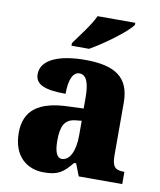

<svg xmlns="http://www.w3.org/2000/svg" viewBox="-86 -834 760 913"><g transform="rotate(10 294.0 -378.0)"><path d="M213 -619V-606H298C364 -643 470 -721 493 -756V-766H311C291 -721 241 -658 213 -619ZM187 10C254 10 280 -7 322 -59H332L355 0H565V-59H561C519 -59 505 -75 505 -129V-382C505 -506 433 -551 289 -551C174 -551 78 -520 78 -445C78 -395 125 -376 225 -376C225 -447 244 -483 273 -483C306 -483 322 -449 322 -375V-322L246 -319C107 -314 38 -264 38 -155C38 -43 105 10 187 10ZM261 -68C236 -68 225 -98 225 -151C225 -220 242 -255 294 -260L323 -263V-191C323 -117 299 -68 261 -68Z"/></g></svg>

Font: Noto Serif Devanagari SemiCondensed Black
Style: Regular
Weight: 900
Width: 4
Designer: Universal Thirst, Indian Type Foundry and the Monotype Design Team
Foundry: Monotype Imaging Inc.
Version: Version 2.004